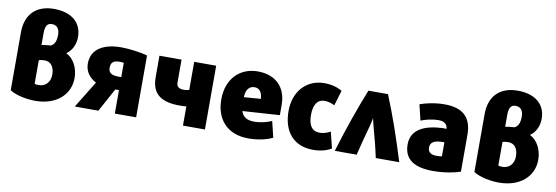

<svg xmlns="http://www.w3.org/2000/svg" viewBox="-58 -1199 4755 1643"><g transform="rotate(10 2320.0 -377.5)"><path d="M548 -577C548 -512 520 -455 473 -424C538 -393 580 -315 580 -226C580 -79 461 24 282 24C217 24 121 10 60 -29V-532C60 -688 150 -779 305 -779C457 -779 548 -703 548 -577ZM387 -223C387 -290 355 -331 303 -331C279 -331 266 -329 252 -324V-118C263 -116 274 -114 286 -114C347 -114 387 -156 387 -223ZM252 -456C275 -461 304 -464 329 -465C361 -477 377 -510 377 -566C377 -619 353 -648 309 -648C269 -648 252 -620 252 -558Z M829 13H624L767 -220C705 -252 670 -304 670 -369C670 -496 777 -555 928 -555C998 -555 1104 -541 1157 -524V13H972V-191H940ZM860 -364C860 -316 898 -304 944 -304C948 -304 969 -304 972 -304V-428C963 -430 948 -431 935 -431C878 -431 860 -409 860 -364Z M1755 13H1564V-154C1547 -152 1526 -151 1508 -151C1353 -151 1262 -202 1262 -354V-541H1454V-340C1454 -308 1474 -290 1517 -290C1537 -290 1547 -292 1564 -297V-541H1755Z M2365 -219 2043 -198C2057 -152 2092 -126 2156 -126C2215 -126 2271 -141 2309 -159L2343 -19C2299 3 2224 24 2134 24C1941 24 1848 -101 1848 -265C1848 -445 1960 -555 2115 -555C2267 -555 2365 -465 2365 -308ZM2181 -328C2177 -386 2154 -417 2111 -417C2063 -417 2036 -379 2035 -317Z M2854 -15C2819 6 2766 24 2696 24C2526 24 2432 -89 2432 -267C2432 -442 2542 -555 2693 -555C2756 -555 2807 -540 2849 -516C2848 -514 2810 -385 2809 -383C2783 -396 2753 -406 2722 -406C2660 -406 2627 -358 2627 -268C2627 -178 2658 -130 2726 -130C2755 -130 2787 -139 2819 -156Z M2881 0C2943 -205 3010 -395 3075 -557H3245C3313 -392 3378 -205 3441 0H3237C3219 -86 3197 -171 3174 -253C3167 -280 3157 -320 3155 -333C3153 -320 3145 -282 3137 -253C3114 -170 3090 -81 3071 0Z M3975 -12C3927 5 3840 24 3736 24C3580 24 3485 -30 3485 -163C3485 -301 3614 -346 3758 -352C3770 -352 3781 -352 3790 -351C3787 -388 3764 -413 3711 -413C3658 -413 3601 -399 3558 -382L3525 -518C3568 -534 3648 -555 3738 -555C3898 -555 3975 -483 3975 -331ZM3792 -113V-235C3781 -235 3769 -235 3758 -234C3709 -231 3670 -216 3670 -168C3670 -126 3699 -109 3745 -109C3770 -109 3779 -110 3792 -113Z M4577 -577C4577 -512 4549 -455 4502 -424C4567 -393 4609 -315 4609 -226C4609 -79 4490 24 4311 24C4246 24 4150 10 4089 -29V-532C4089 -688 4179 -779 4334 -779C4486 -779 4577 -703 4577 -577ZM4416 -223C4416 -290 4384 -331 4332 -331C4308 -331 4295 -329 4281 -324V-118C4292 -116 4303 -114 4315 -114C4376 -114 4416 -156 4416 -223ZM4281 -456C4304 -461 4333 -464 4358 -465C4390 -477 4406 -510 4406 -566C4406 -619 4382 -648 4338 -648C4298 -648 4281 -620 4281 -558Z"/></g></svg>

Font: Repo Black
Style: Regular
Weight: 900
Designer: Stefan Peev
Foundry: Context Ltd
Version: Version 1.502